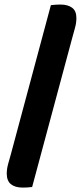

<svg xmlns="http://www.w3.org/2000/svg" viewBox="-20 -728 370 856"><path d="M302.4 -560.3 123.3 105.7Q112 107.3 101.4 107.8Q90.8 108.3 80.8 108.3Q47.3 108.3 28.7 93.2Q10.1 78.1 10.1 45.9Q10.1 24.4 16.8 1.1Q23.4 -22.1 28.1 -39.1L206.8 -705Q219.1 -706.7 230 -707.2Q241 -707.7 249.9 -707.7Q282.1 -707.7 301.4 -693.6Q320.6 -679.4 320.6 -647.9Q320.6 -625.7 314.3 -603.6Q308 -581.5 302.4 -560.3Z"/></svg>

Font: Baloo Tammudu 2
Style: Regular
Weight: 400
Designer: Maithili Shingre, Omkar Shende and Ek Type
Foundry: Ek Type
Version: Version 1.700